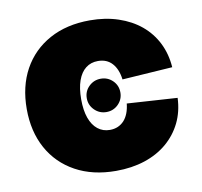

<svg xmlns="http://www.w3.org/2000/svg" viewBox="-66 -609 725 690"><g transform="rotate(-10 296.0 -264.5)"><path d="M306.6 -203.6Q281.2 -203.6 263.2 -221.4Q245.1 -239.3 245.1 -264.6Q245.1 -290 263.2 -307.6Q281.2 -325.2 306.6 -325.2Q332 -325.2 349.9 -307.6Q367.7 -290 367.7 -264.6Q367.7 -239.3 349.9 -221.4Q332 -203.6 306.6 -203.6ZM304.2 10.7Q219.2 10.7 156.5 -23.7Q93.8 -58.1 59.8 -119.9Q25.9 -181.6 25.9 -263.7Q25.9 -346.2 59.8 -408Q93.8 -469.7 156.5 -504.2Q219.2 -538.6 304.2 -538.6Q360.8 -538.6 407.7 -522.9Q454.6 -507.3 489 -478.8Q523.4 -450.2 543.5 -410.2Q563.5 -370.1 566.9 -321.3L383.3 -309.1Q380.9 -328.1 374.8 -343Q368.7 -357.9 359.1 -368.4Q349.6 -378.9 336.7 -384.3Q323.7 -389.6 307.6 -389.6Q281.7 -389.6 263.2 -375.2Q244.6 -360.8 234.6 -332.8Q224.6 -304.7 224.6 -264.2Q224.6 -224.1 234.6 -196Q244.6 -168 263.4 -153.1Q282.2 -138.2 307.6 -138.2Q323.7 -138.2 336.7 -143.8Q349.6 -149.4 359.4 -159.9Q369.1 -170.4 375.2 -186Q381.3 -201.7 383.3 -221.2L566.9 -209.5Q564.9 -159.7 545.2 -119.4Q525.4 -79.1 491 -49.8Q456.5 -20.5 409.2 -4.9Q361.8 10.7 304.2 10.7Z"/></g></svg>

Font: Inter 24pt Black
Style: Regular
Weight: 900
Designer: Rasmus Andersson
Foundry: rsms
Version: Version 4.001;git-66647c0bb